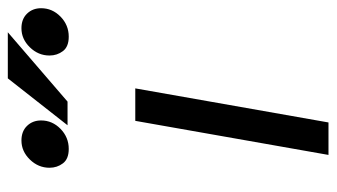

<svg xmlns="http://www.w3.org/2000/svg" viewBox="-200 -640 840 479"><g transform="rotate(-90 219.5 -400.0)"><path d="M239 -482H158L73 0H154ZM41 -696Q41 -677 52 -662.5Q63 -648 88 -648Q117 -648 138 -668.5Q159 -689 159 -717Q159 -738 145.5 -752Q132 -766 109 -766Q82 -766 61.5 -745Q41 -724 41 -696ZM147 -651H206L379 -800H264ZM368 -648Q397 -648 418 -668.5Q439 -689 439 -717Q439 -738 425.5 -752Q412 -766 389 -766Q362 -766 341.5 -745Q321 -724 321 -696Q321 -677 332 -662.5Q343 -648 368 -648Z"/></g></svg>

Font: Geom Light
Style: Italic
Weight: 300
Italic angle: -10°
Version: Version 1.102